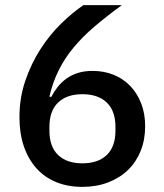

<svg xmlns="http://www.w3.org/2000/svg" viewBox="-20 -718 640 750"><path d="M302 12Q244 12 198.5 -7Q153 -26 121.5 -61.5Q90 -97 73 -147Q56 -197 56 -260Q56 -336 79 -403Q102 -470 138 -526Q174 -582 218.5 -625.5Q263 -669 306 -698H456Q397 -655 350 -615Q303 -575 268 -533Q233 -491 209.5 -444Q186 -397 173 -341L180 -339Q191 -360 205.5 -378.5Q220 -397 239.5 -411Q259 -425 284 -433Q309 -441 342 -441Q386 -441 423.5 -426Q461 -411 488.5 -382.5Q516 -354 531.5 -314Q547 -274 547 -225Q547 -172 529.5 -128.5Q512 -85 480 -54Q448 -23 402.5 -5.5Q357 12 302 12ZM302 -80Q363 -80 397 -112.5Q431 -145 431 -208V-222Q431 -285 397 -317.5Q363 -350 302 -350Q241 -350 207 -317.5Q173 -285 173 -222V-208Q173 -145 207 -112.5Q241 -80 302 -80Z"/></svg>

Font: IBM Plex Sans Thai Medm
Style: Regular
Weight: 500
Designer: Mike Abbink, Paul van der Laan, Pieter van Rosmalen, Ben Mitchell, Mark Frömberg
Foundry: Bold Monday
Version: Version 1.2